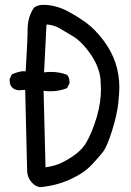

<svg xmlns="http://www.w3.org/2000/svg" viewBox="-20 -763 540 793"><path d="M146 10Q131 8 119 -2Q92 -25 92 -61L84 -392L57 -390Q20 -395 20 -430V-437L29 -456Q60 -469 78 -469L86 -468Q94 -600 94 -641Q94 -694 121 -732Q137 -743 158 -743Q209 -743 259 -717Q300 -695 336 -669Q372 -643 409 -594Q473 -508 473 -401Q473 -382 468.5 -337Q464 -292 443.5 -225.5Q423 -159 406 -136.5Q389 -114 357 -80.5Q325 -47 268.5 -21.5Q212 4 146 10ZM168 -72Q212 -78 243 -95Q310 -130 335 -172Q360 -214 380 -281Q397 -341 397 -393Q397 -399 395.5 -429.5Q394 -460 380 -493Q366 -526 338 -561Q310 -596 282.5 -612.5Q255 -629 229 -644.5Q203 -660 172 -662L162 -464Q176 -466 190 -466Q226 -466 257 -454Q267 -442 267 -425V-419L257 -399Q225 -386 187 -386Q174 -386 160 -388Z"/></svg>

Font: Xiaolai SC
Style: Regular
Weight: 400
Designer: Nozomi Seto 瀬戸のぞみ
Version: Version 3.11;December 4, 2020;FontCreator 13.0.0.2613 64-bit